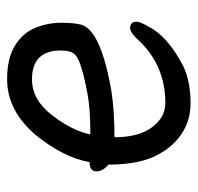

<svg xmlns="http://www.w3.org/2000/svg" viewBox="-28 -504 556 540"><g transform="rotate(-90 250.0 -234.0)"><path d="M230 24Q180 24 141 -3Q102 -30 79.5 -79Q57 -128 57 -207Q38 -223 38 -241Q38 -260 64 -260Q77 -333 139 -410Q208 -492 297 -492Q357 -492 392.5 -469.5Q428 -447 442 -412Q456 -377 456 -340Q456 -306 451 -285Q437 -229 266 -199Q209 -190 134 -190Q134 -122 162 -84.5Q190 -47 230 -47Q340 -47 412 -128Q430 -146 441 -146Q459 -146 459 -128Q459 -118 445 -94Q418 -40 333 4Q289 24 230 24ZM142 -258H150Q215 -258 259.5 -266.5Q304 -275 332.5 -284Q361 -293 369.5 -304.5Q378 -316 378 -341Q378 -422 297 -422Q239 -422 195.5 -365Q152 -308 142 -258Z"/></g></svg>

Font: LXGW WenKai Mono TC
Style: Bold
Weight: 700
Designer: LXGW / Fontworks Inc.
Foundry: LXGW / Fontworks Inc.
Version: Version 1.330